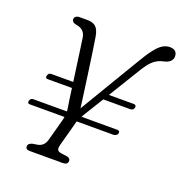

<svg xmlns="http://www.w3.org/2000/svg" viewBox="-128 -827 896 941"><g transform="rotate(20 319.5 -357.0)"><path d="M40 -230Q44 -244.5 58.5 -244.5H233.5Q233 -249.5 232.5 -254.5Q229.5 -272.5 225.5 -300.5Q221.5 -328.5 217 -361H90Q76.5 -361 80.5 -375.5Q84 -391 99 -391H213Q207 -433.5 201 -476.8Q195 -520 190 -555.8Q185 -591.5 182 -612Q175 -653 133 -659Q107.5 -663 107.5 -680.5Q107.5 -688.5 114.5 -694.2Q121.5 -700 132.5 -700H174Q204 -700 219 -686Q234 -672 240 -637.5Q244 -613 250.5 -569.2Q257 -525.5 264.2 -473.5Q271.5 -421.5 278.5 -370.8Q285.5 -320 290.5 -281.5L474 -588.5Q502.5 -637.5 523.8 -664.8Q545 -692 563 -702.8Q581 -713.5 600.5 -713.5Q620.5 -713.5 629.8 -704Q639 -694.5 639 -679.5Q639 -646.5 594.5 -637Q565 -631 543.5 -612.2Q522 -593.5 494.5 -547L399 -391H528.5Q543.5 -391 540.5 -375.5Q537 -361 520.5 -361H380.5L317 -258Q312.5 -249.5 309.5 -244.5H496Q511 -244.5 508 -230Q506.5 -223 499.8 -219Q493 -215 485.5 -215H295Q293.5 -210.5 292.5 -206L258 -78.5Q253.5 -60.5 257.5 -52.8Q261.5 -45 275 -42.5L310.5 -37.5Q327 -32.5 326.5 -20Q326 0 299.5 0H126.5Q106.5 0 106.5 -17.5Q107 -32.5 129 -38L156 -42.5Q187 -49 196.5 -82.5L226.5 -193Q230 -205 231.5 -215H50Q36.5 -215 40 -230Z"/></g></svg>

Font: Fraunces 144pt S100 Light
Style: Italic
Weight: 300
Italic angle: -16°
Version: Version 1.000; ttfautohint (v1.8.3)